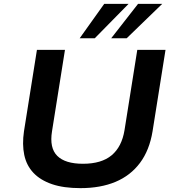

<svg xmlns="http://www.w3.org/2000/svg" viewBox="-20 -963 902 993"><path d="M396 10Q309 10 249 -10.5Q189 -31 153 -69Q117 -107 105.5 -161.5Q94 -216 104 -284L171 -705H316L249 -284Q235 -198 276 -157Q317 -116 409 -116Q505 -116 557.5 -160Q610 -204 624 -290L690 -705H836L769 -284Q753 -186 704 -120.5Q655 -55 577.5 -22.5Q500 10 396 10ZM392 -765 519 -943H645L470 -765ZM555 -765 694 -943H819L635 -765Z"/></svg>

Font: Nunito Sans 7pt SemiExpanded
Style: Bold Italic
Weight: 700
Width: 6
Italic angle: -9°
Designer: Vernon Adams
Foundry: Vernon Adams
Version: Version 3.101;gftools[0.9.27]